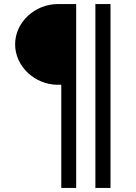

<svg xmlns="http://www.w3.org/2000/svg" viewBox="-20 -770 664 940"><path d="M280 -355V150H353V-750H262C152 -750 54 -662 54 -553C54 -444 152 -355 262 -355ZM447 -750V150H521V-750Z"/></svg>

Font: Oakes Bold
Style: Regular
Weight: 700
Designer: Samuel Oakes
Foundry: Samuel Oakes
Version: Version 1.003;PS 001.003;hotconv 1.0.88;makeotf.lib2.5.64775